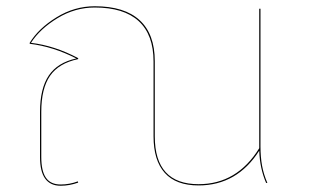

<svg xmlns="http://www.w3.org/2000/svg" viewBox="-20 -585 995 614"><path d="M831 0Q811 -46 809 -103Q738 8 615 8Q543 8 507 -32Q471 -72 471 -149V-388Q471 -474 423.5 -517.5Q376 -561 283 -561Q220 -561 164 -527Q108 -493 79 -448Q155 -439 230 -399V-396Q168 -383 140 -342.5Q112 -302 112 -227V-83Q112 -38 127 -16.5Q142 5 174 5Q202 5 229 -5L230 -1Q202 9 174 9Q108 9 108 -82V-227Q108 -302 136 -343.5Q164 -385 224 -398Q150 -436 75 -445V-448Q103 -494 160.5 -529.5Q218 -565 283 -565Q378 -565 426.5 -520.5Q475 -476 475 -389V-149Q475 4 615 4Q738 4 809 -111V-557H813V-118Q813 -83 818 -55.5Q823 -28 835 0Z"/></svg>

Font: FiraGO Four
Style: Regular
Weight: 100
Designer: bBox Type
Foundry: bBox Type GmbH
Version: Version 1.001